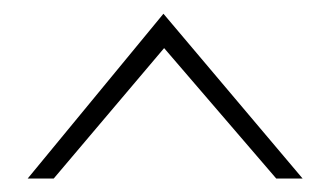

<svg xmlns="http://www.w3.org/2000/svg" viewBox="-20 -502 483 281"><path d="M384.3 -240.7 220.2 -431.6 58.6 -240.7H20.5L219.2 -481.9L422.9 -240.7Z"/></svg>

Font: Petit Formal Script
Style: Regular
Weight: 400
Version: Version 1.001; ttfautohint (v0.8) -G 200 -r 50